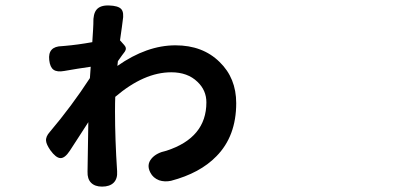

<svg xmlns="http://www.w3.org/2000/svg" viewBox="-20 -653 1540 710"><path d="M357.4 37.1Q331.1 37.1 316.9 22.9Q302.7 8.8 303.7 -18.6Q304.7 -66.4 306.6 -201.2Q295.9 -184.6 272.5 -148.4Q249 -112.3 238.3 -95.7Q219.7 -67.4 203.1 -68.4Q186.5 -69.3 166 -97.7Q151.4 -119.1 150.4 -131.8Q148.4 -147.5 164.1 -165Q245.1 -260.7 312.5 -364.3L315.4 -406.2Q267.6 -399.4 217.8 -390.6Q191.4 -385.7 178.2 -395Q165 -404.3 162.1 -430.7Q156.2 -481.4 209 -482.4Q210.9 -482.4 214.8 -482.9Q218.8 -483.4 220.7 -483.4Q266.6 -487.3 321.3 -497.1Q322.3 -513.7 324.2 -543Q325.2 -558.6 325.2 -564.5Q325.2 -566.4 325.2 -567.4Q324.2 -601.6 336.9 -617.2Q350.6 -633.8 382.8 -632.8Q417 -631.8 428.2 -619.6Q439.5 -607.4 433.6 -575.2Q432.6 -568.4 430.7 -552.7Q425.8 -520.5 423.8 -503.9L439.5 -486.3Q450.2 -474.6 441.4 -461.9Q433.6 -452.1 416 -426.8L414.1 -409.2Q522.5 -485.4 628.9 -485.4Q729.5 -485.4 792 -423.8Q853.5 -364.3 853.5 -271.5Q853.5 -149.4 780.3 -75.2Q719.7 -12.7 612.3 15.6Q588.9 20.5 568.4 13.7Q545.9 4.9 536.1 -14.6Q520.5 -43.9 541 -67.4Q558.6 -87.9 595.7 -95.7Q743.2 -143.6 743.2 -274.4Q743.2 -319.3 710 -350.6Q673.8 -385.7 613.3 -385.7Q512.7 -385.7 406.2 -294.9Q405.3 -275.4 405.3 -241.2Q405.3 -137.7 413.1 -19.5Q415 7.8 400.4 22.5Q385.7 37.1 357.4 37.1Z"/></svg>

Font: Bpmf GenSen Rounded B
Style: B
Weight: 700
Foundry: But Ko
Version: Version 1.320